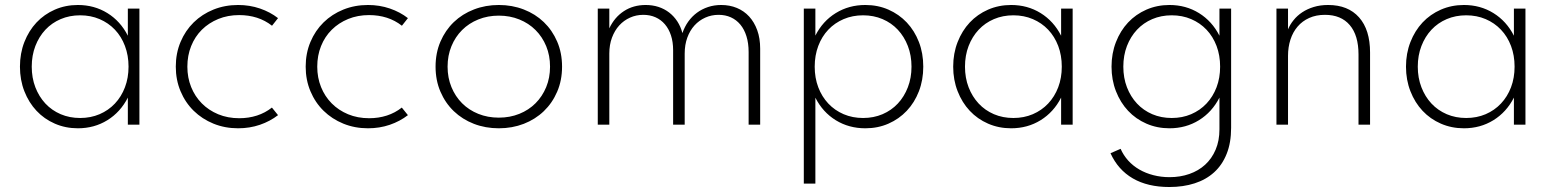

<svg xmlns="http://www.w3.org/2000/svg" viewBox="-20 -500 6230 770"><path d="M60 -232.7Q60 -285.9 77.7 -331.4Q95.5 -376.8 126.4 -409.8Q157.3 -442.7 200 -461.4Q242.7 -480 292.3 -480Q358.2 -480 410.7 -447.5Q463.2 -415 492.7 -356.8V-465.5H539.1V0H492.7V-108.6Q463.2 -50.5 410.7 -18Q358.2 14.5 292.3 14.5Q242.7 14.5 200 -4.1Q157.3 -22.7 126.4 -55.7Q95.5 -88.6 77.7 -134.1Q60 -179.5 60 -232.7ZM107.3 -232.7Q107.3 -187.7 121.8 -150Q136.4 -112.3 162 -84.8Q187.7 -57.3 223.4 -42Q259.1 -26.8 301.4 -26.8Q343.6 -26.8 379.3 -42Q415 -57.3 440.9 -84.8Q466.8 -112.3 481.1 -150Q495.5 -187.7 495.5 -232.7Q495.5 -277.7 481.1 -315.7Q466.8 -353.6 440.9 -380.9Q415 -408.2 379.3 -423.4Q343.6 -438.6 301.4 -438.6Q259.1 -438.6 223.4 -423.4Q187.7 -408.2 162 -380.7Q136.4 -353.2 121.8 -315.5Q107.3 -277.7 107.3 -232.7Z M935 14.5Q881.8 14.5 836.1 -4.1Q790.5 -22.7 756.8 -55.7Q723.2 -88.6 704.1 -134.1Q685 -179.5 685 -232.7Q685 -286.4 704.1 -331.8Q723.2 -377.3 756.8 -410.2Q790.5 -443.2 836.1 -461.6Q881.8 -480 935 -480Q981.4 -480 1022.5 -465.9Q1063.6 -451.8 1095 -427.3L1070.9 -396.8Q1043.6 -418.2 1010.5 -428.9Q977.3 -439.5 939.1 -439.5Q893.6 -439.5 855.5 -423.9Q817.3 -408.2 789.5 -380.7Q761.8 -353.2 746.6 -315.2Q731.4 -277.3 731.4 -232.7Q731.4 -188.6 746.6 -150.9Q761.8 -113.2 789.3 -85.5Q816.8 -57.7 855 -41.8Q893.2 -25.9 939.5 -25.9Q977.3 -25.9 1010.5 -36.6Q1043.6 -47.3 1070.5 -68.6L1095 -38.2Q1063.2 -13.6 1022.3 0.5Q981.4 14.5 935 14.5Z M1455.9 14.5Q1402.7 14.5 1357 -4.1Q1311.4 -22.7 1277.7 -55.7Q1244.1 -88.6 1225 -134.1Q1205.9 -179.5 1205.9 -232.7Q1205.9 -286.4 1225 -331.8Q1244.1 -377.3 1277.7 -410.2Q1311.4 -443.2 1357 -461.6Q1402.7 -480 1455.9 -480Q1502.3 -480 1543.4 -465.9Q1584.5 -451.8 1615.9 -427.3L1591.8 -396.8Q1564.5 -418.2 1531.4 -428.9Q1498.2 -439.5 1460 -439.5Q1414.5 -439.5 1376.4 -423.9Q1338.2 -408.2 1310.5 -380.7Q1282.7 -353.2 1267.5 -315.2Q1252.3 -277.3 1252.3 -232.7Q1252.3 -188.6 1267.5 -150.9Q1282.7 -113.2 1310.2 -85.5Q1337.7 -57.7 1375.9 -41.8Q1414.1 -25.9 1460.5 -25.9Q1498.2 -25.9 1531.4 -36.6Q1564.5 -47.3 1591.4 -68.6L1615.9 -38.2Q1584.1 -13.6 1543.2 0.5Q1502.3 14.5 1455.9 14.5Z M1980.5 14.5Q1926.8 14.5 1880.5 -3.4Q1834.1 -21.4 1800 -54.1Q1765.9 -86.8 1746.4 -132.3Q1726.8 -177.7 1726.8 -232.7Q1726.8 -287.7 1746.4 -333.2Q1765.9 -378.6 1800 -411.4Q1834.1 -444.1 1880.5 -462Q1926.8 -480 1980.5 -480Q2034.1 -480 2080.5 -462Q2126.8 -444.1 2160.9 -411.4Q2195 -378.6 2214.5 -333.2Q2234.1 -287.7 2234.1 -232.7Q2234.1 -177.7 2214.5 -132.3Q2195 -86.8 2160.9 -54.1Q2126.8 -21.4 2080.5 -3.4Q2034.1 14.5 1980.5 14.5ZM1980.5 -28.2Q2025 -28.2 2062.7 -43.4Q2100.5 -58.6 2127.7 -85.9Q2155 -113.2 2170.5 -150.7Q2185.9 -188.2 2185.9 -232.7Q2185.9 -277.3 2170.5 -314.8Q2155 -352.3 2127.7 -379.5Q2100.5 -406.8 2062.7 -422Q2025 -437.3 1980.5 -437.3Q1935.9 -437.3 1898.2 -422Q1860.5 -406.8 1833.2 -379.5Q1805.9 -352.3 1790.5 -314.8Q1775 -277.3 1775 -232.7Q1775 -188.2 1790.5 -150.7Q1805.9 -113.2 1833.2 -85.9Q1860.5 -58.6 1898.2 -43.4Q1935.9 -28.2 1980.5 -28.2Z M2423.6 -465.5V-386.4Q2444.5 -430.9 2482.3 -455.5Q2520 -480 2569.5 -480Q2596.8 -480 2620.7 -472.3Q2644.5 -464.5 2663.6 -449.8Q2682.7 -435 2696.4 -414.1Q2710 -393.2 2716.8 -367.3Q2725.5 -392.7 2740.2 -413.4Q2755 -434.1 2775 -448.9Q2795 -463.6 2819.5 -471.8Q2844.1 -480 2872.3 -480Q2906.4 -480 2935 -468.2Q2963.6 -456.4 2984.3 -433.9Q3005 -411.4 3016.8 -378.9Q3028.6 -346.4 3028.6 -305V0H2982.3V-291.4Q2982.3 -326.8 2973.6 -354.5Q2965 -382.3 2949.1 -401.4Q2933.2 -420.5 2911.1 -430.5Q2889.1 -440.5 2861.8 -440.5Q2833.2 -440.5 2808.4 -429.3Q2783.6 -418.2 2765.2 -398Q2746.8 -377.7 2736.4 -349.1Q2725.9 -320.5 2725.9 -285V0H2679.5V-299.1Q2679.5 -331.8 2670.9 -358Q2662.3 -384.1 2646.6 -402.5Q2630.9 -420.9 2608.9 -430.7Q2586.8 -440.5 2560 -440.5Q2531.4 -440.5 2506.6 -429.3Q2481.8 -418.2 2463.4 -398Q2445 -377.7 2434.3 -349.1Q2423.6 -320.5 2423.6 -285V0H2377.3V-465.5Z M3682.7 -232.7Q3682.7 -179.1 3665.2 -133.9Q3647.7 -88.6 3616.6 -55.7Q3585.5 -22.7 3543 -4.1Q3500.5 14.5 3450.5 14.5Q3384.5 14.5 3332 -17.7Q3279.5 -50 3250 -108.2V236.4H3203.6V-465.5H3250V-357.3Q3279.5 -415.5 3332 -447.7Q3384.5 -480 3450.5 -480Q3500.5 -480 3543 -461.4Q3585.5 -442.7 3616.6 -409.8Q3647.7 -376.8 3665.2 -331.6Q3682.7 -286.4 3682.7 -232.7ZM3635.5 -232.7Q3635.5 -277.7 3620.9 -315.5Q3606.4 -353.2 3580.7 -380.7Q3555 -408.2 3519.3 -423.4Q3483.6 -438.6 3441.4 -438.6Q3399.1 -438.6 3363.4 -423.4Q3327.7 -408.2 3301.8 -380.9Q3275.9 -353.6 3261.6 -315.7Q3247.3 -277.7 3247.3 -232.7Q3247.3 -187.7 3261.6 -150Q3275.9 -112.3 3301.8 -84.8Q3327.7 -57.3 3363.4 -42Q3399.1 -26.8 3441.4 -26.8Q3483.6 -26.8 3519.3 -42Q3555 -57.3 3580.7 -84.8Q3606.4 -112.3 3620.9 -150Q3635.5 -187.7 3635.5 -232.7Z M3802.7 -232.7Q3802.7 -285.9 3820.5 -331.4Q3838.2 -376.8 3869.1 -409.8Q3900 -442.7 3942.7 -461.4Q3985.5 -480 4035 -480Q4100.9 -480 4153.4 -447.5Q4205.9 -415 4235.5 -356.8V-465.5H4281.8V0H4235.5V-108.6Q4205.9 -50.5 4153.4 -18Q4100.9 14.5 4035 14.5Q3985.5 14.5 3942.7 -4.1Q3900 -22.7 3869.1 -55.7Q3838.2 -88.6 3820.5 -134.1Q3802.7 -179.5 3802.7 -232.7ZM3850 -232.7Q3850 -187.7 3864.5 -150Q3879.1 -112.3 3904.8 -84.8Q3930.5 -57.3 3966.1 -42Q4001.8 -26.8 4044.1 -26.8Q4086.4 -26.8 4122 -42Q4157.7 -57.3 4183.6 -84.8Q4209.5 -112.3 4223.9 -150Q4238.2 -187.7 4238.2 -232.7Q4238.2 -277.7 4223.9 -315.7Q4209.5 -353.6 4183.6 -380.9Q4157.7 -408.2 4122 -423.4Q4086.4 -438.6 4044.1 -438.6Q4001.8 -438.6 3966.1 -423.4Q3930.5 -408.2 3904.8 -380.7Q3879.1 -353.2 3864.5 -315.5Q3850 -277.7 3850 -232.7Z M4437.7 -232.7Q4437.7 -285.9 4455.5 -331.4Q4473.2 -376.8 4504.1 -409.8Q4535 -442.7 4577.7 -461.4Q4620.5 -480 4670 -480Q4735.9 -480 4788.4 -447.5Q4840.9 -415 4870.5 -356.8V-465.5H4917.3V12.7Q4917.3 72.3 4899.5 116.8Q4881.8 161.4 4849.3 190.9Q4816.8 220.5 4771.1 235.2Q4725.5 250 4669.5 250Q4582.7 250 4523.2 215.5Q4463.6 180.9 4433.6 114.5L4474.1 96.8Q4485.5 122.7 4504.5 143.9Q4523.6 165 4549.1 179.8Q4574.5 194.5 4605.5 202.5Q4636.4 210.5 4670.5 210.5Q4713.2 210.5 4749.8 197.7Q4786.4 185 4813.2 160.5Q4840 135.9 4855.2 100.2Q4870.5 64.5 4870.5 18.6V-108.6Q4840.9 -50.5 4788.4 -18Q4735.9 14.5 4670 14.5Q4620.5 14.5 4577.7 -4.1Q4535 -22.7 4504.1 -55.7Q4473.2 -88.6 4455.5 -134.1Q4437.7 -179.5 4437.7 -232.7ZM4485 -232.7Q4485 -187.7 4499.5 -150Q4514.1 -112.3 4539.8 -84.8Q4565.5 -57.3 4601.1 -42Q4636.8 -26.8 4679.1 -26.8Q4721.4 -26.8 4757 -42Q4792.7 -57.3 4818.6 -84.8Q4844.5 -112.3 4858.9 -150Q4873.2 -187.7 4873.2 -232.7Q4873.2 -277.7 4858.9 -315.7Q4844.5 -353.6 4818.6 -380.9Q4792.7 -408.2 4757 -423.4Q4721.4 -438.6 4679.1 -438.6Q4636.8 -438.6 4601.1 -423.4Q4565.5 -408.2 4539.8 -380.7Q4514.1 -353.2 4499.5 -315.5Q4485 -277.7 4485 -232.7Z M5099.1 0V-465.5H5145.5V-382.3Q5153.6 -401.8 5168 -419.5Q5182.3 -437.3 5202.5 -450.7Q5222.7 -464.1 5248.6 -472Q5274.5 -480 5306.4 -480Q5386.4 -480 5430.5 -430.2Q5474.5 -380.5 5474.5 -289.5V0H5428.2V-281.4Q5428.2 -358.2 5393.2 -399.3Q5358.2 -440.5 5293.6 -440.5Q5258.2 -440.5 5230.5 -428Q5202.7 -415.5 5183.9 -393.4Q5165 -371.4 5155.2 -341.1Q5145.5 -310.9 5145.5 -275.9V0Z M5618.6 -232.7Q5618.6 -285.9 5636.4 -331.4Q5654.1 -376.8 5685 -409.8Q5715.9 -442.7 5758.6 -461.4Q5801.4 -480 5850.9 -480Q5916.8 -480 5969.3 -447.5Q6021.8 -415 6051.4 -356.8V-465.5H6097.7V0H6051.4V-108.6Q6021.8 -50.5 5969.3 -18Q5916.8 14.5 5850.9 14.5Q5801.4 14.5 5758.6 -4.1Q5715.9 -22.7 5685 -55.7Q5654.1 -88.6 5636.4 -134.1Q5618.6 -179.5 5618.6 -232.7ZM5665.9 -232.7Q5665.9 -187.7 5680.5 -150Q5695 -112.3 5720.7 -84.8Q5746.4 -57.3 5782 -42Q5817.7 -26.8 5860 -26.8Q5902.3 -26.8 5938 -42Q5973.6 -57.3 5999.5 -84.8Q6025.5 -112.3 6039.8 -150Q6054.1 -187.7 6054.1 -232.7Q6054.1 -277.7 6039.8 -315.7Q6025.5 -353.6 5999.5 -380.9Q5973.6 -408.2 5938 -423.4Q5902.3 -438.6 5860 -438.6Q5817.7 -438.6 5782 -423.4Q5746.4 -408.2 5720.7 -380.7Q5695 -353.2 5680.5 -315.5Q5665.9 -277.7 5665.9 -232.7Z"/></svg>

Font: Spartan Light
Style: Regular
Weight: 300
Designer: Matt Bailey, Mirko Velimirovic
Foundry: Matt Bailey
Version: Version 1.005